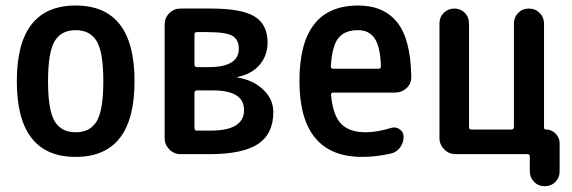

<svg xmlns="http://www.w3.org/2000/svg" viewBox="-20 -550 2040 685"><path d="M325.2 -402.8Q301.8 -442.4 250 -442.4Q198.2 -442.4 174.8 -402.8Q151.4 -363.3 151.4 -260.3Q151.4 -157.2 174.8 -117.7Q198.2 -78.1 250 -78.1Q301.8 -78.1 325.2 -117.7Q348.6 -157.2 348.6 -260.3Q348.6 -363.3 325.2 -402.8ZM460 -260.3Q460 9.8 250 9.8Q40 9.8 40 -260.3Q40 -530.3 250 -530.3Q460 -530.3 460 -260.3Z M673.8 -218.8V-92.8Q673.8 -84 682.6 -84H731.4Q851.6 -84 850.6 -158.2Q850.6 -228.5 735.4 -227.5H682.6Q673.8 -227.5 673.8 -218.8ZM673.8 -426.8V-319.3Q673.8 -311.5 682.6 -310.5H723.6Q832 -310.5 832 -376Q832 -408.2 809.6 -421.9Q787.1 -435.5 717.8 -435.5H682.6Q673.8 -435.5 673.8 -426.8ZM624 0Q600.6 0 584 -17.1Q567.4 -34.2 567.4 -56.6V-462.9Q567.4 -486.3 584 -502.9Q600.6 -519.5 624 -519.5H732.4Q841.8 -519.5 888.2 -491.2Q934.6 -462.9 934.6 -398.4Q934.6 -352.5 906.7 -319.3Q878.9 -286.1 828.1 -275.4Q826.2 -275.4 826.2 -274.4L827.1 -273.4Q882.8 -264.6 918.9 -230.5Q955.1 -196.3 955.1 -150.4Q955.1 -72.3 900.4 -36.1Q845.7 0 726.6 0H673.8Z M1257.8 -442.4Q1210 -442.4 1187.5 -414.6Q1165 -386.7 1160.2 -314.5Q1160.2 -305.7 1168 -304.7H1331.1Q1338.9 -304.7 1338.9 -314.5Q1336.9 -382.8 1316.9 -412.6Q1296.9 -442.4 1257.8 -442.4ZM1272.5 9.8Q1048.8 9.8 1048.3 -260.3Q1047.9 -530.3 1257.8 -530.3Q1349.6 -530.3 1397.5 -469.7Q1445.3 -409.2 1447.3 -276.4Q1448.2 -252 1430.7 -235.8Q1413.1 -219.7 1388.7 -219.7H1168Q1161.1 -219.7 1161.1 -210.9Q1168 -137.7 1197.3 -107.9Q1226.6 -78.1 1285.2 -78.1Q1325.2 -78.1 1376 -93.8Q1391.6 -98.6 1405.8 -88.9Q1419.9 -79.1 1419.9 -61.5Q1419.9 -40 1406.7 -22.9Q1393.6 -5.9 1374 -2Q1320.3 9.8 1272.5 9.8Z M1605.5 0Q1582 0 1564.9 -17.1Q1547.9 -34.2 1547.9 -56.6V-466.8Q1547.9 -489.3 1563.5 -504.4Q1579.1 -519.5 1601.1 -519.5Q1623 -519.5 1638.2 -504.4Q1653.3 -489.3 1653.3 -466.8V-95.7Q1653.3 -87.9 1662.1 -87.9H1804.7Q1812.5 -87.9 1813.5 -95.7V-465.8Q1813.5 -488.3 1828.6 -503.9Q1843.8 -519.5 1866.7 -519.5Q1889.6 -519.5 1905.3 -503.9Q1920.9 -488.3 1920.9 -465.8V-94.7Q1920.9 -87.9 1928.7 -87.9Q1948.2 -87.9 1962.4 -73.2Q1976.6 -58.6 1976.6 -39.1V60.5Q1976.6 84 1961.4 99.1Q1946.3 114.3 1923.8 114.3Q1900.4 114.3 1885.3 98.6Q1870.1 83 1870.1 60.5V8.8Q1870.1 0 1862.3 0Z"/></svg>

Font: Rounded Mgen+ 2m medium
Style: Regular
Weight: 500
Designer: [Source Han Sans]
Ryoko NISHIZUKA  (kana & ideographs); Paul D. Hunt (Latin, Greek & Cyrillic); Wenlong ZHANG  (bopomofo
Version: Version 1.059.20150602